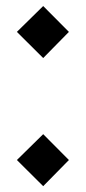

<svg xmlns="http://www.w3.org/2000/svg" viewBox="-20 -601 290 649"><path d="M126 -147.5 212.9 -60.1 126 28.3 37.1 -60.1ZM126 -580.6 212.9 -493.2 126 -404.8 37.1 -493.2Z"/></svg>

Font: Metamorphous
Style: Regular
Weight: 400
Designer: James Grieshaber
Foundry: James Grieshaber
Version: Version 1.001